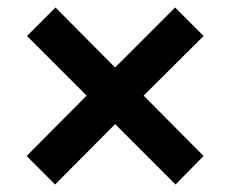

<svg xmlns="http://www.w3.org/2000/svg" viewBox="-20 -478 614 512"><path d="M51 -62 211 -223 52 -382 128 -458 287 -298 447 -458 523 -382 363 -223 523 -62 448 14 287 -147 127 14Z"/></svg>

Font: BLUETTI 2.0 Medium
Style: Italic
Weight: 500
Designer: Stijn de Vries
Foundry: tokotype
Version: Version 2.005;October 31, 2023;FontCreator 14.0.0.2814 64-bi